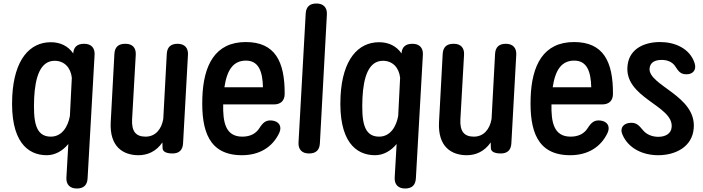

<svg xmlns="http://www.w3.org/2000/svg" viewBox="-20 -838 4014 1096"><path d="M480 180 520 -526C522 -565 500 -588 461 -588H459C421 -588 400 -569 398 -533C369 -575 325 -597 270 -597C149 -597 61 -497 50 -290C37 -30 138 48 247 48C295 48 338 23 370 -16L359 176C357 215 379 238 418 238H419C457 238 478 219 480 180ZM175 -279C181 -398 210 -491 292 -491C348 -491 384 -451 390 -394L379 -176C368 -115 334 -58 270 -58C179 -58 170 -151 175 -279Z M932 -530 912 -159C902 -100 867 -58 811 -58C753 -58 731 -91 734 -156L755 -526C757 -565 736 -588 697 -588H694C656 -588 635 -569 633 -530L612 -140C605 0 683 48 771 48C820 48 871 28 907 -25L908 7C908 27 928 38 965 38C1002 38 1023 19 1025 -20L1053 -526C1055 -565 1033 -588 994 -588H993C955 -588 934 -569 932 -530Z M1135 -279C1129 -92 1172 48 1361 48C1460 48 1535 3 1574 -79C1592 -118 1571 -146 1533 -150C1498 -154 1481 -138 1461 -107C1441 -75 1408 -58 1363 -58C1266 -58 1252 -143 1254 -242H1544C1582 -242 1605 -263 1605 -302C1606 -487 1550 -598 1383 -598C1207 -598 1141 -465 1135 -279ZM1261 -340C1276 -441 1313 -492 1384 -492C1457 -492 1479 -429 1481 -340Z M1806 -20 1846 -756C1848 -795 1826 -818 1787 -818H1786C1748 -818 1727 -799 1725 -760L1684 -24C1682 15 1704 38 1743 38H1745C1783 38 1804 19 1806 -20Z M2354 180 2394 -526C2396 -565 2374 -588 2335 -588H2333C2295 -588 2274 -569 2272 -533C2243 -575 2199 -597 2144 -597C2023 -597 1935 -497 1924 -290C1911 -30 2012 48 2121 48C2169 48 2212 23 2244 -16L2233 176C2231 215 2253 238 2292 238H2293C2331 238 2352 219 2354 180ZM2049 -279C2055 -398 2084 -491 2166 -491C2222 -491 2258 -451 2264 -394L2253 -176C2242 -115 2208 -58 2144 -58C2053 -58 2044 -151 2049 -279Z M2806 -530 2786 -159C2776 -100 2741 -58 2685 -58C2627 -58 2605 -91 2608 -156L2629 -526C2631 -565 2610 -588 2571 -588H2568C2530 -588 2509 -569 2507 -530L2486 -140C2479 0 2557 48 2645 48C2694 48 2745 28 2781 -25L2782 7C2782 27 2802 38 2839 38C2876 38 2897 19 2899 -20L2927 -526C2929 -565 2907 -588 2868 -588H2867C2829 -588 2808 -569 2806 -530Z M3009 -279C3003 -92 3046 48 3235 48C3334 48 3409 3 3448 -79C3466 -118 3445 -146 3407 -150C3372 -154 3355 -138 3335 -107C3315 -75 3282 -58 3237 -58C3140 -58 3126 -143 3128 -242H3418C3456 -242 3479 -263 3479 -302C3480 -487 3424 -598 3257 -598C3081 -598 3015 -465 3009 -279ZM3135 -340C3150 -441 3187 -492 3258 -492C3331 -492 3353 -429 3355 -340Z M3581 -137C3541 -136 3516 -109 3533 -70C3568 12 3653 48 3737 48C3835 48 3932 1 3940 -106C3956 -292 3679 -350 3688 -448C3692 -484 3721 -496 3758 -496C3788 -496 3816 -485 3832 -463C3852 -433 3863 -414 3897 -414H3900C3934 -414 3958 -438 3945 -478C3917 -563 3831 -598 3748 -598C3661 -598 3576 -562 3563 -470C3535 -279 3826 -237 3814 -112C3811 -74 3777 -57 3738 -57C3703 -57 3671 -70 3651 -94C3628 -121 3615 -138 3581 -137Z"/></svg>

Font: 寒蝉团圆体 Round
Style: Regular
Weight: 500
Designer: 寒蝉字型
Version: Version 2.700;Glyphs 3.1.1 (3135)